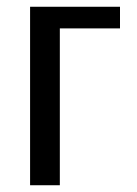

<svg xmlns="http://www.w3.org/2000/svg" viewBox="-20 -548 405 568"><path d="M335 -528V-464H157V0H69V-528Z"/></svg>

Font: Libra Sans
Style: Regular
Weight: 400
Foundry: Context Ltd
Version: Version 1.000; ttfautohint (v1.3)